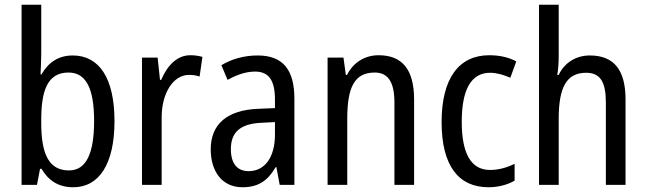

<svg xmlns="http://www.w3.org/2000/svg" viewBox="-20 -780 2728 810"><path d="M154 -553V-760H71V0H136L149 -68H155C185 -17 228 10 289 10C398 10 463 -88 463 -269C463 -451 398 -546 287 -546C227 -546 184 -517 155 -466H151C152 -493 154 -524 154 -553ZM269 -474C344 -474 377 -405 377 -270C377 -129 342 -61 271 -61C188 -61 154 -127 154 -260V-275C154 -395 179 -474 269 -474Z M783 -547C727 -547 686 -504 660 -443H655L645 -537H579V0H662V-282C661 -388 712 -464 777 -464C793 -464 809 -462 822 -457L834 -540C817 -545 799 -547 783 -547Z M1067 -546C1010 -546 957 -531 914 -505L940 -443C980 -465 1018 -478 1056 -478C1113 -478 1140 -443 1140 -359V-324L1070 -321C938 -316 869 -256 869 -150C869 -58 916 10 1003 10C1070 10 1110 -18 1143 -75H1146L1160 0H1222V-363C1222 -483 1176 -546 1067 -546ZM1083 -262 1140 -265V-213C1140 -113 1095 -58 1029 -58C983 -58 954 -87 954 -151C954 -220 991 -258 1083 -262Z M1577 -547C1521 -547 1471 -518 1444 -464H1439L1429 -537H1362V0H1445V-279C1445 -413 1476 -474 1561 -474C1619 -474 1644 -431 1644 -347V0H1727V-360C1727 -488 1676 -547 1577 -547Z M2041 10C2080 10 2121 0 2151 -18V-89C2119 -73 2084 -63 2047 -63C1968 -63 1928 -131 1928 -266C1928 -403 1968 -473 2048 -473C2075 -473 2106 -464 2133 -452L2158 -521C2129 -537 2090 -547 2044 -547C1915 -547 1843 -448 1843 -265C1843 -80 1915 10 2041 10Z M2337 -543V-760H2254V0H2337V-278C2337 -410 2369 -473 2453 -473C2512 -473 2536 -435 2536 -347V0H2619V-360C2619 -484 2571 -546 2468 -546C2412 -546 2362 -517 2337 -464H2331C2335 -487 2337 -515 2337 -543Z"/></svg>

Font: Noto Sans Georgian Condensed
Style: Regular
Weight: 400
Width: 3
Designer: Monotype Design Team, Akaki Razmadze
Foundry: Google LLC
Version: Version 2.005